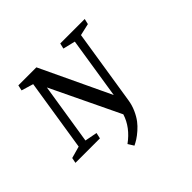

<svg xmlns="http://www.w3.org/2000/svg" viewBox="-215 -995 1484 1484"><g transform="rotate(-45 527.0 -253.0)"><path d="M618.7 -735.4H886.2L875.5 -690.4L777.8 -668L680.7 -50.8Q673.8 -5.9 654.8 37.1Q635.7 80.1 611.8 111.3Q590.8 138.7 562.5 163.6Q534.2 188.5 509.8 204.1Q486.3 218.8 465.8 228.5L436.5 181.6Q542 105 576.2 -3.4L305.2 -568.4L226.1 -67.4L327.6 -47.9L316.9 0H49.3L58.1 -43.9L155.8 -71.3L248.5 -661.1L150.9 -690.4L160.6 -735.4H357.9L629.4 -161.1L708.5 -666L607.9 -690.4Z"/></g></svg>

Font: Neuton
Style: Italic
Weight: 400
Italic angle: -9°
Designer: Brian M Zick
Version: Version 1.32